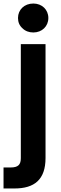

<svg xmlns="http://www.w3.org/2000/svg" viewBox="-49 -804 347 1088"><path d="M-29 264H33C146 264 209 214 209 91V-554H69V92C69 129 54 145 11 145H-29ZM78 -644C94 -628 115 -620 140 -620C189 -620 225 -655 225 -702C225 -749 189 -784 140 -784C89 -784 53 -749 53 -702C53 -679 61 -659 78 -644Z"/></svg>

Font: Poppins SemiBold
Style: Regular
Weight: 600
Designer: Ninad Kale (Devanagari), Jonny Pinhorn (Latin)
Foundry: Indian Type Foundry
Version: 4.004